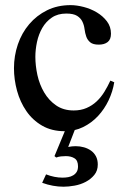

<svg xmlns="http://www.w3.org/2000/svg" viewBox="-20 -494 497 745"><path d="M423.3 -174.8Q417.5 -138.7 401.4 -104.7Q385.3 -70.8 360.4 -43.9Q335.4 -17.1 302.7 -1Q270 15.1 230.5 15.1Q180.7 15.1 143.6 -6.3Q106.4 -27.8 82.3 -63Q58.1 -98.1 46.1 -141.8Q34.2 -185.5 34.2 -229.5Q34.2 -277.3 49.3 -321.8Q64.5 -366.2 93.3 -400.1Q122.1 -434.1 162.6 -454.1Q203.1 -474.1 253.9 -474.1Q277.3 -474.1 304.7 -467Q332 -460 355.5 -446Q378.9 -432.1 394.8 -411.4Q410.6 -390.6 410.6 -363.3Q410.6 -340.8 397.7 -330.8Q384.8 -320.8 363.3 -320.8Q340.8 -320.8 330.1 -329.8Q319.3 -338.9 314.7 -352.1Q310.1 -365.2 308.1 -380.9Q306.2 -396.5 299.8 -409.9Q293.5 -423.3 279.3 -432.4Q265.1 -441.4 237.3 -441.4Q204.1 -441.4 181.2 -425.8Q158.2 -410.2 144 -385.5Q129.9 -360.8 123.5 -331.1Q117.2 -301.3 117.2 -273.4Q117.2 -239.3 125.2 -202.6Q133.3 -166 151.4 -135.3Q169.4 -104.5 197.8 -85Q226.1 -65.4 266.1 -65.4Q293.9 -65.4 315.9 -75Q337.9 -84.5 355 -100.6Q372.1 -116.7 385 -137.7Q397.9 -158.7 408.2 -181.2ZM359.4 144.5Q359.4 168.5 345.9 184.8Q332.5 201.2 312.5 211.7Q292.5 222.2 269.3 226.3Q246.1 230.5 226.6 230.5Q185.5 230.5 143.6 215.3L158.7 182.6Q191.4 195.3 222.7 195.3Q233.9 195.3 244.6 193.4Q255.4 191.4 263.9 186.3Q272.5 181.2 277.6 172.9Q282.7 164.6 282.7 151.4Q282.7 128.9 269.3 120.4Q255.9 111.8 235.4 111.8Q226.1 111.8 216.8 112.8Q207.5 113.8 198.2 117.2L191.4 111.8L233.9 9.3H270.5L244.6 76.2Q252 74.7 259 74Q266.1 73.2 273.4 73.2Q290.5 73.2 305.9 77.6Q321.3 82 333.3 90.6Q345.2 99.1 352.3 112.5Q359.4 126 359.4 144.5Z"/></svg>

Font: Simplified Naskh
Style: Regular
Weight: 400
Designer: SIL International
Foundry: Arabeyes
Version: 1.02_alpha